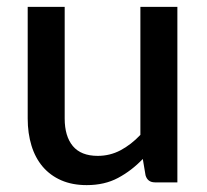

<svg xmlns="http://www.w3.org/2000/svg" viewBox="-20 -530 601 558"><path d="M168 -510H60.5V-185.5C60.5 -156.8 64.2 -130.6 71.5 -106.8C78.8 -82.9 89.8 -62.5 104.2 -45.5C118.8 -28.5 136.7 -15.3 158 -6C179.3 3.3 204 8 232 8C266.7 8 297.1 1 323.2 -13C349.4 -27 373.3 -45.3 395 -68L403 -20.5C407 -6.8 416.2 0 430.5 0H495.5V-510H388V-138C370 -119 350.7 -104.1 330.2 -93.2C309.7 -82.4 287.7 -77 264 -77C231.7 -77 207.6 -86.5 191.7 -105.5C175.9 -124.5 168 -151.2 168 -185.5Z"/></svg>

Font: Lato Semibold
Style: Regular
Weight: 600
Designer: Lukasz Dziedzic
Foundry: tyPoland Lukasz Dziedzic
Version: Version 2.006; 2014-01-15